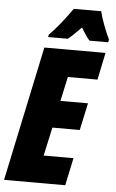

<svg xmlns="http://www.w3.org/2000/svg" viewBox="-66 -972 610 1013"><g transform="rotate(5 238.5 -465.5)"><path d="M163 -783 161 -771H265C283 -785 306 -807 335 -837C351 -809 366 -787 380 -771H479L482 -785C462 -827 437 -892 428 -931H283C245 -877 206 -827 163 -783ZM-5 0H319L350 -146H192L225 -297H370L401 -441H255L283 -570H440L470 -714H146Z"/></g></svg>

Font: Noto Sans ExtraCondensed Black
Style: Italic
Weight: 900
Width: 2
Italic angle: -12°
Designer: Monotype Design Team
Foundry: Monotype Imaging Inc.
Version: Version 2.013